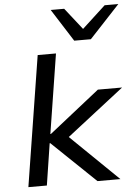

<svg xmlns="http://www.w3.org/2000/svg" viewBox="-61 -988 742 1035"><g transform="rotate(-5 309.5 -470.5)"><path d="M50 0 162 -705H261L193 -275H196L469 -491H600L267 -232L266 -274L548 0H424L188 -226H185L150 0ZM365 -765 253 -941H326L418 -824L545 -941H619L455 -765Z"/></g></svg>

Font: Nunito Sans 10pt SemiExpanded Medium
Style: Italic
Weight: 500
Width: 6
Italic angle: -9°
Designer: Vernon Adams
Foundry: Vernon Adams
Version: Version 3.101;gftools[0.9.27]